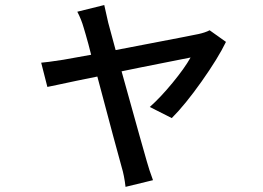

<svg xmlns="http://www.w3.org/2000/svg" viewBox="-20 -642 1040 758"><path d="M658.2 -175.8 571.3 -219.7Q613.3 -256.8 661.1 -314.9Q709 -373 732.4 -415Q480.5 -365.2 460 -360.4Q551.8 -30.3 559.6 -4.9Q568.4 27.3 584 69.3L475.6 95.7Q470.7 51.8 460 16.6Q440.4 -52.7 364.3 -339.8Q324.2 -332 282.7 -323.2Q241.2 -314.5 207 -307.1Q172.9 -299.8 167 -298.8L142.6 -394.5Q161.1 -395.5 230.5 -406.2Q239.3 -407.2 339.8 -425.8Q335 -446.3 329.1 -467.3Q323.2 -488.3 317.9 -507.3Q312.5 -526.4 310.5 -532.2Q300.8 -566.4 285.2 -595.7L391.6 -622.1Q392.6 -617.2 407.2 -552.7L436.5 -444.3Q490.2 -455.1 568.8 -469.7Q647.5 -484.4 698.2 -494.6Q749 -504.9 764.6 -507.8Q791 -513.7 807.6 -522.5L872.1 -476.6Q840.8 -412.1 775.9 -320.3Q710.9 -228.5 658.2 -175.8Z"/></svg>

Font: Gen Shin Gothic Monospace Medium
Style: Regular
Weight: 500
Designer: [Source Han Sans]
Ryoko NISHIZUKA  (kana & ideographs); Paul D. Hunt (Latin, Greek & Cyrillic); Wenlong ZHANG  (bopomofo
Version: Version 1.002.20150607